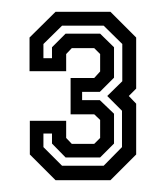

<svg xmlns="http://www.w3.org/2000/svg" viewBox="-20 -720 280 325"><path d="M74 -415 30.5 -458.5V-515.5H92V-486.5L101.5 -476.5H139.5L149.5 -486.5V-517L139.5 -526.5H99.5V-588H139.5L149.5 -599V-628.5L139.5 -638.5H101.5L92 -628.5V-599.5H30V-656.5L74 -700H167L210.5 -656.5V-570L198 -557.5L210.5 -544.5V-458.5L167 -415ZM85 -439.5H155.5L186.5 -471V-532.5L161.5 -557.5L187 -582.5V-645.5L155.5 -676.5H85L53.5 -645.5V-621.5H68V-640L91 -663H149.5L173 -640V-588.5L149 -564.5H119V-550.5H149L173 -527.5V-477L149.5 -453.5H91L68 -477V-494H53.5V-471Z"/></svg>

Font: Tourney Condensed SemiBold
Style: Regular
Weight: 600
Width: 3
Designer: Tyler Finck
Foundry: Etcetera Type Co
Version: Version 1.010; ttfautohint (v1.8.3)